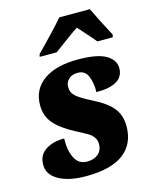

<svg xmlns="http://www.w3.org/2000/svg" viewBox="-116 -842 737 929"><g transform="rotate(-15 252.0 -378.0)"><path d="M12 -97Q12 -145 49 -169.5Q86 -194 143 -194Q141 -135 160.5 -96Q180 -57 222 -57Q257 -57 278 -75Q299 -93 299 -124Q299 -145 288.5 -159Q278 -173 262.5 -182.5Q247 -192 204 -214Q136 -250 104 -287.5Q72 -325 72 -379Q72 -458 133.5 -502Q195 -546 304 -546Q402 -546 445.5 -520.5Q489 -495 489 -454Q489 -370 352 -370Q353 -418 338.5 -451Q324 -484 289 -484Q259 -484 242.5 -468Q226 -452 226 -428Q226 -400 248.5 -381Q271 -362 321 -337Q393 -301 421.5 -264Q450 -227 450 -174Q450 -85 387.5 -37.5Q325 10 199 10Q114 10 63 -18.5Q12 -47 12 -97ZM134 -619 168 -654Q180 -666 215 -703Q250 -740 272 -766H425Q454 -705 500 -619L497 -606H420Q410 -619 366 -668L341 -696Q318 -681 288 -659Q258 -637 246 -628L216 -606H131Z"/></g></svg>

Font: Noto Serif NarrowBlack
Style: Italic
Weight: 900
Width: 4
Italic angle: -12°
Designer: Monotype Design Team
Foundry: Monotype Imaging Inc.
Version: Version 1.001